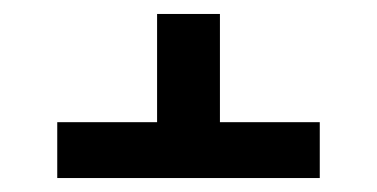

<svg xmlns="http://www.w3.org/2000/svg" viewBox="-20 -555 540 275"><path d="M438 -300H62V-380H205V-535H295V-380H438Z"/></svg>

Font: Iosevka SS10 Medium
Style: Regular
Weight: 500
Monospace: yes
Designer: Belleve Invis
Foundry: Belleve Invis
Version: Version 28.0.6; ttfautohint (v1.8.4)